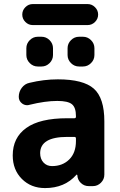

<svg xmlns="http://www.w3.org/2000/svg" viewBox="-20 -955 602 964"><path d="M361.3 -259.8Q361.3 -267.6 353.5 -267.6H317.4Q182.6 -267.6 181.6 -186.5Q181.6 -157.2 198.2 -139.2Q214.8 -121.1 241.2 -121.1Q293.9 -121.1 327.6 -154.3Q361.3 -187.5 361.3 -247.1ZM270.5 -556.6Q398.4 -556.6 451.2 -509.8Q503.9 -462.9 503.9 -345.7V-78.1Q503.9 -54.7 486.8 -37.6Q469.7 -20.5 446.3 -20.5H425.8Q402.3 -20.5 385.7 -36.6Q369.1 -52.7 368.2 -76.2Q368.2 -77.1 366.2 -78.1Q364.3 -79.1 363.3 -77.1Q304.7 -10.7 206.1 -10.7Q135.7 -10.7 89.8 -56.6Q43.9 -102.5 43.9 -174.8Q43.9 -263.7 111.8 -312.5Q179.7 -361.3 317.4 -361.3H353.5Q361.3 -361.3 361.3 -369.1V-372.1Q361.3 -415 341.3 -431.6Q321.3 -448.2 267.6 -448.2Q207 -448.2 127.9 -428.7Q122.1 -426.8 116.2 -426.8Q102.5 -426.8 90.8 -435.5Q74.2 -448.2 74.2 -468.8Q74.2 -494.1 89.4 -514.2Q104.5 -534.2 127.9 -539.1Q200.2 -556.6 270.5 -556.6ZM144.5 -829.1Q123 -829.1 107.4 -844.7Q91.8 -860.4 91.8 -881.8Q91.8 -903.3 107.4 -918.9Q123 -934.6 144.5 -934.6H419.9Q441.4 -934.6 457 -918.9Q472.7 -903.3 472.7 -881.8Q472.7 -860.4 457 -844.7Q441.4 -829.1 419.9 -829.1ZM169.9 -621.1Q146.5 -621.1 129.4 -638.2Q112.3 -655.3 112.3 -678.7V-712.9Q112.3 -736.3 129.4 -753.4Q146.5 -770.5 169.9 -770.5H188.5Q211.9 -770.5 229 -753.4Q246.1 -736.3 246.1 -712.9V-678.7Q246.1 -655.3 229 -638.2Q211.9 -621.1 188.5 -621.1ZM377 -621.1Q353.5 -621.1 336.4 -638.2Q319.3 -655.3 319.3 -678.7V-712.9Q319.3 -736.3 336.4 -753.4Q353.5 -770.5 377 -770.5H396.5Q419.9 -770.5 437 -753.4Q454.1 -736.3 454.1 -712.9V-678.7Q454.1 -655.3 437 -638.2Q419.9 -621.1 396.5 -621.1Z"/></svg>

Font: Gen Jyuu Gothic Bold
Style: Bold
Weight: 700
Designer: [Source Han Sans]
Ryoko NISHIZUKA  (kana & ideographs); Paul D. Hunt (Latin, Greek & Cyrillic); Wenlong ZHANG  (bopomofo
Version: Version 1.002.20150607